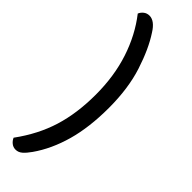

<svg xmlns="http://www.w3.org/2000/svg" viewBox="-264 -662 783 783"><g transform="rotate(45 127.0 -270.5)"><path d="M50 116Q36 116 25.5 107.5Q15 99 10 87Q70 5 96.5 -81Q123 -167 123 -274Q123 -381 93.5 -470.5Q64 -560 10 -629Q15 -641 25.5 -649Q36 -657 50 -657Q80 -657 106 -615Q143 -559 171 -472.5Q199 -386 199 -274Q199 -162 175 -76.5Q151 9 106 73Q92 93 79 104.5Q66 116 50 116Z"/></g></svg>

Font: Baloo Thambi 2
Style: Regular
Weight: 400
Designer: Aadarsh Rajan and Ek Type
Foundry: Ek Type
Version: Version 1.640;hotconv 1.0.111;makeotfexe 2.5.65597; ttfautoh